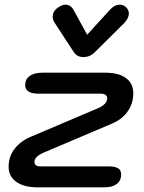

<svg xmlns="http://www.w3.org/2000/svg" viewBox="-20 -804 617 824"><path d="M17 -88Q17 -131 41.5 -164Q66 -197 112 -217L404 -341Q440 -358 440 -382Q440 -402 411 -402H145Q88 -402 88 -439Q88 -464 107.5 -478Q127 -492 161 -492H433Q489 -492 520.5 -469Q552 -446 552 -404Q552 -359 527 -324.5Q502 -290 457 -272L165 -148Q128 -131 128 -110Q128 -90 153 -90H444Q473 -90 486.5 -82Q500 -74 500 -55Q500 -29 481 -14.5Q462 0 428 0H141Q83 0 50 -23.5Q17 -47 17 -88ZM297 -580 214 -707Q206 -720 206 -732Q206 -757 231 -773Q247 -784 261 -784Q284 -784 297 -759L354 -655L449 -759Q471 -784 494 -784Q509 -784 520 -774Q533 -762 533 -746Q533 -727 514 -706L387 -580Q366 -559 338 -559Q311 -559 297 -580Z"/></svg>

Font: Kodchasan SemiBold
Style: Italic
Weight: 600
Italic angle: -10°
Version: Version 1.000; ttfautohint (v1.6)